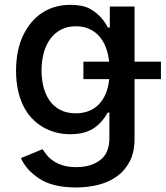

<svg xmlns="http://www.w3.org/2000/svg" viewBox="-20 -573 697 808"><path d="M77.4 -424Q107.6 -486.9 158.4 -519.7Q209.2 -552.6 276.3 -552.6Q328.1 -552.6 358.7 -535.9Q374.3 -527.3 386.4 -517.2Q398.4 -507.1 407.5 -496.4Q416.5 -485.8 423.1 -475.7Q429.7 -465.6 434.3 -457H442.1V-545.5H546.2V-313.6H657.3V-240.1H546.2V12.1Q546.2 66.1 526.6 104.8Q507.1 143.5 473.5 168.1Q440 192.8 395.2 204.4Q350.5 215.9 300.1 215.9Q202.1 215.9 146.3 179.3Q89.8 142.4 68.2 92.3L159.4 54.7Q166.5 66.4 177.2 79.7Q187.9 93 204.4 104.2Q220.9 115.4 244.5 122.9Q268.1 130.3 301.1 130.3Q362.2 130.3 400.9 101.2Q440.3 72.1 440.3 7.8V-99.4H433.6Q419.7 -75.6 403.9 -58.4Q388.1 -41.2 369.1 -30Q350.1 -18.8 327.1 -13.5Q304 -8.2 275.6 -8.2Q211.6 -8.2 159.8 -38.7Q133.9 -54 113.1 -76.3Q92.3 -98.7 77.8 -128.4Q63.2 -158 55.4 -194.6Q47.6 -231.2 47.6 -274.9Q47.6 -361.9 77.4 -424ZM299 -96.2Q329.5 -96.2 354 -106Q378.6 -115.8 396.3 -134.2Q414.1 -152.7 425.1 -179.3Q436.1 -206 439.6 -240.1H331V-313.6H439.3Q436.1 -344.1 426.3 -371.1Q416.5 -398.1 399.5 -418.3Q382.5 -438.6 357.6 -450.5Q332.7 -462.4 299 -462.4Q263.1 -462.4 236.2 -448Q209.2 -433.6 191.1 -408.6Q172.9 -383.5 163.9 -349.6Q154.8 -315.7 154.8 -276.3Q154.8 -241.5 162.6 -209Q170.5 -176.5 187.5 -151.5Q204.5 -126.4 232.1 -111.3Q259.6 -96.2 299 -96.2Z"/></svg>

Font: Inter P Medium
Style: Regular
Weight: 500
Designer: Rasmus Andersson
Foundry: rsms
Version: Version 3.018;git-588b23468